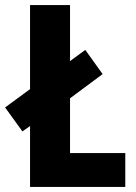

<svg xmlns="http://www.w3.org/2000/svg" viewBox="-36 -734 534 754"><path d="M82 0V-239L52 -218L-16 -312L82 -384V-714H239V-494L299 -538L367 -443L239 -348V-133H456V0Z"/></svg>

Font: Noto Sans Telugu Condensed ExtraBold
Style: Regular
Weight: 800
Width: 3
Designer: Jelle Bosma - Monotype Design Team
Foundry: Monotype Imaging Inc.
Version: Version 2.005; ttfautohint (v1.8.4.7-5d5b)